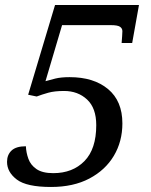

<svg xmlns="http://www.w3.org/2000/svg" viewBox="-20 -734 599 764"><path d="M183 10Q86 10 47 -19.5Q8 -49 8 -90Q8 -118 26 -135Q44 -152 83 -152Q84 -127 93 -102Q102 -77 125.5 -61Q149 -45 192 -45Q269 -45 316 -93Q363 -141 363 -236Q363 -304 326.5 -338Q290 -372 235 -372Q197 -372 172 -365Q147 -358 126 -350L92 -357L199 -714H533L506 -563H464Q465 -576 466 -590Q467 -604 467 -610Q467 -621 457.5 -627.5Q448 -634 421 -634H227L161 -411Q178 -416 200.5 -421.5Q223 -427 257 -427Q353 -427 410 -379.5Q467 -332 467 -243Q467 -171 433 -114Q399 -57 335.5 -23.5Q272 10 183 10Z"/></svg>

Font: NotoSerif-Italic
Style: Regular
Weight: 400
Italic angle: -12°
Designer: Monotype Design Team
Foundry: Monotype Imaging Inc.
Version: Version 2.007; ttfautohint (v1.8) -l 8 -r 50 -G 200 -x 14 -D